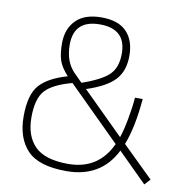

<svg xmlns="http://www.w3.org/2000/svg" viewBox="-79 -771 838 857"><g transform="rotate(10 340.0 -342.5)"><path d="M300 -367 487 -182Q498 -212 508.5 -268.5Q519 -325 522 -367H557Q546 -237 514 -156L654 -19L630 7L499 -123Q433 9 277 9Q151 9 99 -46Q47 -101 47 -199Q47 -297 85 -340.5Q123 -384 210 -409Q178 -444 168.5 -474Q159 -504 159 -550Q159 -615 198 -654.5Q237 -694 313.5 -694Q390 -694 427.5 -655Q465 -616 465 -546.5Q465 -477 427 -436.5Q389 -396 300 -367ZM279 -24Q416 -24 473 -148L236 -383Q150 -360 116 -323Q82 -286 82 -201Q82 -116 128 -70Q174 -24 279 -24ZM194 -550Q194 -472 239 -427L275 -391Q362 -421 396 -454Q430 -487 430 -550Q430 -662 312 -662Q194 -662 194 -550Z"/></g></svg>

Font: Titillium Web ExtraLight
Style: Regular
Weight: 275
Version: Version 1.002;PS 57.000;hotconv 1.0.70;makeotf.lib2.5.55311